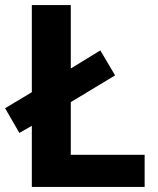

<svg xmlns="http://www.w3.org/2000/svg" viewBox="-24 -734 620 754"><path d="M101 0V-240L52 -212L-4 -309L101 -372V-714H254V-465L370 -536L428 -438L254 -333V-126H544V0Z"/></svg>

Font: Noto Sans Khmer
Style: Bold
Weight: 700
Version: Version 2.003